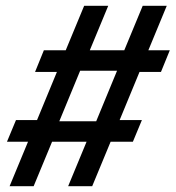

<svg xmlns="http://www.w3.org/2000/svg" viewBox="-20 -645 608 665"><path d="M13.2 0 77.1 -154.2H4.2L35.4 -229.2H108.3L177.1 -395.8H101.4L131.9 -470.8H207.6L271.5 -625H354.9L291 -470.8H410.4L474.3 -625H557.6L493.8 -470.8H568.1L537.5 -395.8H463.2L394.4 -229.2H471.5L440.3 -154.2H363.2L299.3 0H216L279.9 -154.2H160.4L96.5 0ZM185.4 -225H313.2L385.4 -400H257.6Z"/></svg>

Font: Afacad Medium
Style: Italic
Weight: 500
Italic angle: -14°
Designer: Kristian Moeller
Foundry: Dicotype
Version: Version 1.000; ttfautohint (v1.8.4.7-5d5b)